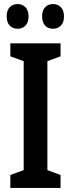

<svg xmlns="http://www.w3.org/2000/svg" viewBox="-20 -928 350 948"><path d="M279 0H31V-64L97 -88V-626L31 -650V-714H279V-650L214 -626V-88L279 -64ZM13 -847Q13 -877 28 -892.5Q43 -908 67 -908Q91 -908 106 -892Q121 -876 121 -847Q121 -818 106 -802Q91 -786 67 -786Q43 -786 28 -801.5Q13 -817 13 -847ZM188 -847Q188 -877 203 -892.5Q218 -908 242 -908Q266 -908 281 -892Q296 -876 296 -847Q296 -818 281 -802Q266 -786 242 -786Q217 -786 202.5 -802Q188 -818 188 -847Z"/></svg>

Font: Noto Sans Thai ExtCond SemBd
Style: Regular
Weight: 600
Width: 2
Designer: Monotype Design Team
Foundry: Monotype Imaging Inc.
Version: Version 2.002; ttfautohint (v1.8.4.7-5d5b)